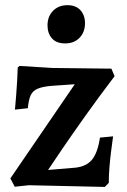

<svg xmlns="http://www.w3.org/2000/svg" viewBox="-20 -729 498 754"><path d="M20.7 -28.4 273.7 -398.2 181.6 -391.8Q147.4 -388.9 127.9 -380.6Q108.5 -372.3 100.4 -354.7Q92.4 -337.1 89.3 -304L38.6 -298.5Q38.6 -298.5 40.1 -314.7Q41.6 -330.9 43.6 -356.4Q45.6 -382 47.3 -410.7Q49.1 -439.3 49.6 -463.8L56.5 -470.1L186.3 -462.1L417.5 -459.4L430 -429.8Q369.4 -350.1 316.6 -276Q263.9 -201.9 225.6 -145.7Q187.4 -89.5 168.8 -61.6L276.6 -70.6Q319.8 -75.4 341.8 -102.6Q363.8 -129.7 372.5 -188.6L424.2 -193.6Q424.2 -193.6 421.7 -175.6Q419.2 -157.7 415.7 -129.9Q412.2 -102.1 409.7 -70.5Q407.2 -38.8 407.2 -10.9L391.6 5.1L93.5 -1.6L37.9 4.3ZM235.9 -558.5Q201.4 -558.5 184 -578.4Q166.6 -598.2 166.6 -629.4Q166.6 -664.2 188.3 -686.5Q210 -708.7 245 -708.7Q278 -708.7 295.9 -688.9Q313.8 -669.1 313.8 -637.8Q313.8 -603 292.6 -580.8Q271.3 -558.5 235.9 -558.5Z"/></svg>

Font: Alegreya
Style: Regular
Weight: 400
Designer: Juan Pablo del Peral
Foundry: Huerta Tipografica
Version: Version 2.009